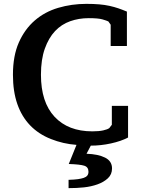

<svg xmlns="http://www.w3.org/2000/svg" viewBox="-20 -737 738 994"><path d="M559 -189H643V-25Q607 -6 554.5 5.5Q502 17 450 17L428 59Q488 61 524 79Q560 97 560 135Q560 166 538.5 186Q517 206 484.5 217.5Q452 229 415 233Q378 237 335 237V194Q366 193 383.5 190.5Q401 188 413 184Q425 180 431.5 172.5Q438 165 438 152Q438 128 416.5 121Q395 114 336 112L376 13Q307 8 243 -17.5Q179 -43 135.5 -88.5Q92 -134 69.5 -199Q47 -264 47 -350Q47 -448 77.5 -517Q108 -586 160 -631Q212 -676 281.5 -696.5Q351 -717 427 -717Q464 -717 493.5 -714.5Q523 -712 547.5 -706.5Q572 -701 592.5 -694Q613 -687 637 -677V-499H553V-609L541 -626Q533 -630 511 -636.5Q489 -643 439 -643Q388 -643 343 -627Q298 -611 265 -576Q232 -541 212 -485Q192 -429 192 -350Q192 -208 262.5 -132.5Q333 -57 458 -57Q492 -57 514.5 -62Q537 -67 546 -74L559 -91Z"/></svg>

Font: PT Serif Caption
Style: Semibold
Weight: 600
Designer: A.Korolkova, O.Umpeleva, V.Yefimov
Foundry: ParaType Ltd
Version: Version 1.00;May 2, 2020;FontCreator 12.0.0.2544 64-bit